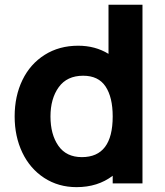

<svg xmlns="http://www.w3.org/2000/svg" viewBox="-20 -770 691 806"><path d="M435.5 -750H578.1V0H453.1V-32.2Q390.6 15.6 301.3 15.6Q225.1 15.6 165.5 -23.2Q106 -62 73.7 -129.6Q41.5 -197.3 41.5 -281.2Q41.5 -366.7 74.2 -434.1Q106.9 -501.5 167.7 -539.8Q228.5 -578.1 308.1 -578.1Q379.9 -578.1 435.5 -543.9ZM323.7 -110.4Q453.1 -110.4 453.1 -281.2Q453.1 -361.8 423.1 -407Q393.1 -452.1 329.1 -452.1Q261.2 -452.1 226.6 -404.1Q191.9 -356 191.9 -281.2Q191.9 -205.6 225.1 -158Q258.3 -110.4 323.7 -110.4Z"/></svg>

Font: Manrope3 ExtraBold
Style: Bold
Weight: 800
Width: 4
Designer: Mikhail Sharanda
Foundry: Mikhail Sharanda
Version: Version 3.000;PS 003.000;hotconv 1.0.88;makeotf.lib2.5.64775